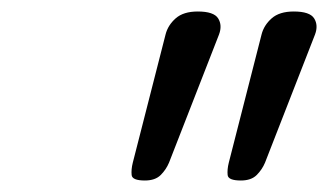

<svg xmlns="http://www.w3.org/2000/svg" viewBox="-20 -1025 571 334"><path d="M232 -711Q210 -711 209 -720.5Q208 -730 211 -742L268 -965Q272 -981 285.5 -993Q299 -1005 324 -1005Q352 -1005 359.5 -993Q367 -981 361 -965L274 -742Q269 -730 259.5 -720.5Q250 -711 232 -711ZM399 -711Q377 -711 376 -720.5Q375 -730 378 -742L435 -965Q439 -981 452.5 -993Q466 -1005 491 -1005Q519 -1005 526.5 -993Q534 -981 528 -965L441 -742Q436 -730 426.5 -720.5Q417 -711 399 -711Z"/></svg>

Font: Playwrite AU TAS
Style: Regular
Weight: 400
Designer: Veronika Burian, José Scaglione
Foundry: TypeTogether
Version: Version 1.002